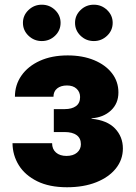

<svg xmlns="http://www.w3.org/2000/svg" viewBox="-20 -789 578 817"><path d="M265.1 7.8Q189.9 7.8 138.2 -17.8Q86.4 -43.5 60.1 -85.9Q33.7 -128.4 33.2 -179.7H201.7Q201.7 -154.3 218.3 -139.9Q234.9 -125.5 262.7 -125.5Q291.5 -125.5 307.9 -139.6Q324.2 -153.8 324.2 -175.3Q324.2 -200.7 306.2 -213.9Q288.1 -227.1 255.4 -227.1H209V-324.7H255.4Q285.6 -324.7 303.2 -337.4Q320.8 -350.1 320.8 -376Q320.8 -397.5 305.9 -411.4Q291 -425.3 265.1 -425.3Q238.8 -425.3 223.1 -412.6Q207.5 -399.9 207.5 -377.4H43.5Q43.5 -427.7 71.3 -467.5Q99.1 -507.3 149.7 -530.3Q200.2 -553.2 268.1 -553.2Q331.5 -553.2 380.4 -533Q429.2 -512.7 456.5 -477.3Q483.9 -441.9 483.9 -395.5Q483.9 -348.6 451.9 -318.8Q419.9 -289.1 369.6 -285.6V-283.7Q436 -277.3 469.5 -242.2Q502.9 -207 502.9 -157.2Q502.9 -109.4 472.9 -72Q442.9 -34.7 389.4 -13.4Q335.9 7.8 265.1 7.8ZM157.7 -614.3Q125 -614.3 101.3 -637Q77.6 -659.7 77.6 -691.9Q77.6 -723.6 101.3 -746.3Q125 -769 157.7 -769Q190.9 -769 214.4 -746.3Q237.8 -723.6 237.8 -691.9Q237.8 -659.7 214.4 -637Q190.9 -614.3 157.7 -614.3ZM379.4 -614.3Q346.2 -614.3 322.8 -637Q299.3 -659.7 299.3 -691.9Q299.3 -723.6 322.8 -746.3Q346.2 -769 379.4 -769Q412.1 -769 435.8 -746.3Q459.5 -723.6 459.5 -691.9Q459.5 -659.7 435.8 -637Q412.1 -614.3 379.4 -614.3Z"/></svg>

Font: Inter Extra Bold
Style: Regular
Weight: 800
Designer: Rasmus Andersson
Foundry: rsms
Version: Version 4.000;git-3c8e0fc